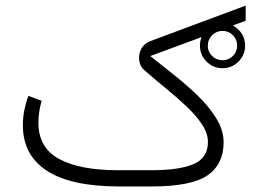

<svg xmlns="http://www.w3.org/2000/svg" viewBox="-20 -673 951 693"><path d="M701.7 -508.3Q701.7 -542 725.6 -565.9Q749.5 -589.8 783.2 -589.8Q816.9 -589.8 840.8 -565.9Q864.7 -542 864.7 -508.3Q864.7 -474.6 840.8 -450.7Q816.9 -426.8 783.2 -426.8Q749.5 -426.8 725.6 -450.7Q701.7 -474.6 701.7 -508.3ZM730 -508.3Q730 -486.3 745.6 -470.9Q761.2 -455.6 783.2 -455.6Q805.2 -455.6 820.6 -470.9Q835.9 -486.3 835.9 -508.3Q835.9 -530.3 820.6 -545.9Q805.2 -561.5 783.2 -561.5Q761.2 -561.5 745.6 -545.9Q730 -530.3 730 -508.3ZM527.3 -58.6Q627 -58.6 678.7 -80.8Q730.5 -103 730.5 -160.6Q730.5 -191.4 709.5 -223.4Q688.5 -255.4 654.5 -287.6Q620.6 -319.8 580.3 -352.8Q540 -385.7 502 -418.9Q481.9 -435.5 481.9 -465.3Q481.9 -482.9 491.7 -499.8Q501.5 -516.6 523.4 -524.9L866.7 -652.8V-598.1L522.5 -470.7Q560.5 -439.9 606.2 -404.1Q651.9 -368.2 693.1 -328.4Q734.4 -288.6 760.7 -245.8Q787.1 -203.1 787.1 -159.2Q787.1 -80.1 728.8 -40Q670.4 0 527.8 0H410.2Q236.8 0 149.7 -56.4Q62.5 -112.8 62.5 -221.7Q62.5 -249 67.9 -275.6Q73.2 -302.2 82.5 -327.1L130.4 -309.1Q118.7 -269.5 118.7 -229Q119.1 -138.7 194.6 -98.6Q270 -58.6 405.3 -58.6Z"/></svg>

Font: Vazir Thin FD
Style: Thin-FD
Weight: 100
Designer: Saber Rastikerdar
Foundry: Saber Rastikerdar
Version: Version 30.0.0